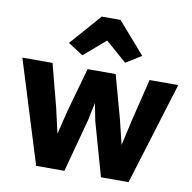

<svg xmlns="http://www.w3.org/2000/svg" viewBox="-95 -941 1039 1040"><g transform="rotate(10 424.5 -421.0)"><path d="M314 -625.5 231 -678.7 380.9 -850.1H484.4L633.8 -678.7L549.3 -625.5L432.6 -727.5ZM171.4 7.8 -3.9 -556.6H162.1L223.6 -320.8L254.9 -184.1L288.6 -320.8L355 -556.6H509.3L574.2 -320.8L607.4 -184.1L638.2 -320.8L695.8 -556.6H853.5L679.7 7.8H527.8L444.8 -286.6L425.8 -382.8L405.8 -286.6L326.7 7.8Z"/></g></svg>

Font: HaufeMerriweatherSans
Style: Bold
Weight: 700
Designer: Eben Sorkin
Foundry: Eben Sorkin
Version: Version 1.56